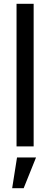

<svg xmlns="http://www.w3.org/2000/svg" viewBox="-20 -770 264 1010"><path d="M67 0V-750H157V0ZM44 220 69.5 58.5H169.5L104.5 220Z"/></svg>

Font: Mohave Medium
Style: Regular
Weight: 500
Designer: Gumpita Rahayu
Foundry: Tokotype
Version: Version 2.003